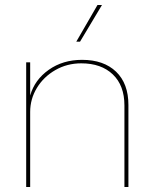

<svg xmlns="http://www.w3.org/2000/svg" viewBox="-20 -750 614 770"><path d="M495 -329V0H479V-327Q479 -407 432.5 -451.5Q386 -496 306 -496Q249 -496 202 -469Q155 -442 128 -397.5Q101 -353 101 -301V0H85V-500H101V-367Q119 -430 175.5 -470Q232 -510 309 -510Q396 -510 445.5 -462.5Q495 -415 495 -329ZM389 -730 301 -583H286L371 -730Z"/></svg>

Font: Work Sans Hairline
Style: Regular
Weight: 400
Designer: Wei Huang
Foundry: Wei Huang
Version: Version 1.032